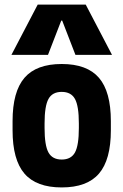

<svg xmlns="http://www.w3.org/2000/svg" viewBox="-20 -810 540 840"><path d="M250 10Q139 10 87 -50.5Q35 -111 35 -240V-280Q35 -409 87 -469.5Q139 -530 250 -530Q361 -530 413 -469.5Q465 -409 465 -280V-240Q465 -111 413 -50.5Q361 10 250 10ZM250 -112Q291 -112 308 -143Q325 -174 325 -250V-270Q325 -346 308 -377Q291 -408 250 -408Q209 -408 192 -377Q175 -346 175 -270V-250Q175 -174 192 -143Q209 -112 250 -112ZM30 -570 145 -790H355L470 -570H310L252 -720H248L190 -570Z"/></svg>

Font: M PLUS 1 Code
Style: Regular
Weight: 400
Designer: Coji Morishita
Foundry: UNDERFOREST DESIGN
Version: Version 1.005